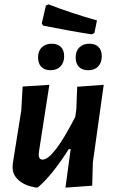

<svg xmlns="http://www.w3.org/2000/svg" viewBox="-20 -859 530 883"><path d="M402 -701Q298 -717 179 -741L172 -751L191 -833L203 -839Q309 -798 426 -765L414 -707ZM155 -595Q155 -624 172 -641Q189 -658 218 -658Q245 -658 260 -643Q275 -628 275 -600Q275 -571 258 -553.5Q241 -536 213 -536Q185 -536 170 -551.5Q155 -567 155 -595ZM386 -536Q358 -536 343 -551.5Q328 -567 328 -595Q328 -624 345 -641Q362 -658 391 -658Q418 -658 433 -643Q448 -628 448 -600Q448 -571 431.5 -553.5Q415 -536 386 -536ZM207 -469 160 -167 158 -149Q158 -125 176 -125Q225 -125 326 -321L331 -356L335 -460L457 -469L407 -112L404 -5L281 4L305 -173H296Q220 -53 154 3H142Q95 -5 66 -30Q37 -55 38 -92L39 -108L78 -352L84 -461Z"/></svg>

Font: Alegreya Sans SC
Style: Bold Italic
Weight: 700
Italic angle: -7°
Designer: Juan Pablo del Peral
Foundry: Huerta Tipografica
Version: Version 2.007